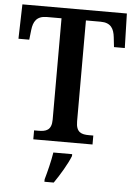

<svg xmlns="http://www.w3.org/2000/svg" viewBox="-61 -760 718 1027"><g transform="rotate(5 297.5 -246.5)"><path d="M138 0H456V-48H433C393 -48 363 -56 363 -116V-658H442C498 -658 514 -626 519 -582L525 -529H583L578 -714H17L12 -529H70L76 -582C81 -626 98 -658 153 -658H232V-114C232 -56 201 -48 161 -48H138ZM217 208V221H267C297 178 336 113 352 71V61H251C244 107 229 166 217 208Z"/></g></svg>

Font: Noto Serif Khmer SemiCondensed SemiBold
Style: Regular
Weight: 600
Width: 4
Designer: Danh Hong and the Monotype Design Team
Foundry: Monotype Imaging Inc.
Version: Version 2.004